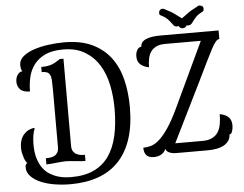

<svg xmlns="http://www.w3.org/2000/svg" viewBox="-68 -1076 1666 1311"><g transform="rotate(-5 764.5 -420.5)"><path d="M389 -111Q389 -87 398.5 -73Q408 -59 421.5 -52.5Q435 -46 450.5 -44Q466 -42 478 -42V0Q466 0 448 -1.5Q430 -3 411 -5Q392 -7 374 -8.5Q356 -10 344 -10Q332 -10 314 -8.5Q296 -7 277 -5Q258 -3 240 -1.5Q222 0 210 0V-42Q223 -42 239 -44Q255 -46 268 -52.5Q281 -59 290 -73Q299 -87 299 -111V-507Q299 -544 297.5 -568.5Q296 -593 289 -606.5Q282 -620 269 -625.5Q256 -631 233 -631V-666Q258 -666 276.5 -669Q295 -672 310 -678Q325 -684 337.5 -692Q350 -700 364 -709H389ZM404 -820Q516 -820 594 -783Q672 -746 720.5 -681.5Q769 -617 790.5 -529.5Q812 -442 812 -341Q812 -216 782 -124Q752 -32 694 29Q636 90 552.5 119.5Q469 149 363 149Q306 149 252.5 140Q199 131 158 113Q117 95 92 68.5Q67 42 67 8Q67 -16 82 -21Q77 -24 71 -34Q65 -44 60 -58.5Q55 -73 51 -91.5Q47 -110 47 -129Q47 -144 50.5 -163.5Q54 -183 64.5 -201.5Q75 -220 94.5 -235Q114 -250 146 -256L152 -251Q141 -226 137.5 -197.5Q134 -169 134 -143Q134 -87 146.5 -47Q159 -7 179 20Q199 47 224.5 63Q250 79 276.5 87.5Q303 96 328.5 98.5Q354 101 373 101Q463 101 526.5 71.5Q590 42 630 -14.5Q670 -71 688.5 -153Q707 -235 707 -340Q707 -423 691 -501Q675 -579 638 -639Q601 -699 540.5 -735.5Q480 -772 392 -772Q317 -772 269 -749.5Q221 -727 192.5 -689.5Q164 -652 153 -604.5Q142 -557 142 -506Q95 -506 75 -527.5Q55 -549 55 -580Q55 -609 69.5 -628.5Q84 -648 103 -648Q95 -656 93 -669.5Q91 -683 91 -691Q91 -725 119.5 -749.5Q148 -774 193.5 -789.5Q239 -805 294.5 -812.5Q350 -820 404 -820ZM1089 -749Q1053 -749 1029 -737.5Q1005 -726 991 -706Q977 -686 971.5 -658.5Q966 -631 966 -600Q936 -604 911 -623Q886 -642 886 -681Q886 -706 897 -725Q908 -744 926 -744Q926 -777 961.5 -793Q997 -809 1060 -809H1461V-750Q1449 -750 1436.5 -736Q1424 -722 1406.5 -689.5Q1389 -657 1363.5 -604.5Q1338 -552 1300 -474L1099 -67H1286Q1325 -67 1351 -79.5Q1377 -92 1392 -114.5Q1407 -137 1413 -169Q1419 -201 1419 -239Q1434 -236 1448.5 -230.5Q1463 -225 1474.5 -215.5Q1486 -206 1492.5 -191Q1499 -176 1499 -155Q1499 -134 1492.5 -114.5Q1486 -95 1473 -95Q1473 -71 1461 -53Q1449 -35 1428 -23Q1407 -11 1378 -5.5Q1349 0 1315 0H1110Q1101 0 1089 -0.5Q1077 -1 1064.5 -4.5Q1052 -8 1042 -15Q1032 -22 1028 -35Q1018 -10 996 2Q974 14 946 14Q879 14 879 -56Q906 -56 933 -64Q960 -72 989.5 -98Q1019 -124 1052 -172.5Q1085 -221 1124 -303L1334 -749ZM1246 -863Q1244 -855 1236 -850Q1228 -845 1218 -845Q1209 -845 1202 -850Q1195 -855 1193 -863Q1189 -861 1184 -861Q1167 -861 1159.5 -869Q1152 -877 1143 -890Q1134 -903 1119 -918Q1104 -933 1073 -948Q1068 -951 1067.5 -955.5Q1067 -960 1067 -964Q1067 -975 1074 -982.5Q1081 -990 1092 -990Q1103 -990 1111 -983Q1151 -964 1179.5 -942Q1208 -920 1219 -913Q1230 -920 1259 -942Q1288 -964 1328 -983Q1336 -990 1344 -990Q1354 -990 1363 -984.5Q1372 -979 1372 -965Q1372 -960 1370.5 -955Q1369 -950 1366 -948Q1335 -933 1320 -918Q1305 -903 1296 -890Q1287 -877 1279 -869Q1271 -861 1255 -861Q1250 -861 1246 -863Z"/></g></svg>

Font: Milonga
Style: Regular
Weight: 400
Designer: Pablo Impallari, Brenda Gallo, Rodrigo Fuenzalida
Foundry: Pablo Impallari, Brenda Gallo, Rodrigo Fuenzalida
Version: Version 1.000; ttfautohint (v0.93) -l 8 -r 50 -G 200 -x 14 -